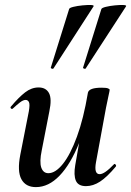

<svg xmlns="http://www.w3.org/2000/svg" viewBox="-20 -753 537 786"><path d="M127 13Q85 13 67.5 -19.5Q50 -52 63 -119L98 -297Q103 -326 98.5 -335Q94 -344 85 -344Q75 -344 62 -334Q49 -324 33 -309Q29 -305 25 -309Q21 -313 25 -317Q57 -355 83 -375Q109 -395 138 -395Q168 -395 180.5 -372Q193 -349 182 -297L151 -138Q141 -90 149 -67Q157 -44 178 -44Q207 -44 237.5 -82Q268 -120 295 -193.5Q322 -267 340 -374L358 -373Q339 -255 304 -168Q269 -81 224 -34Q179 13 127 13ZM332 9Q300 9 290.5 -13.5Q281 -36 288 -77L340 -374Q345 -394 396 -394Q416 -394 422.5 -391Q429 -388 429 -386Q429 -382 424 -360Q419 -338 414 -312L373 -89Q364 -40 388 -40Q398 -40 412.5 -50Q427 -60 446 -80Q449 -84 453 -79.5Q457 -75 454 -71Q418 -28 389.5 -9.5Q361 9 332 9ZM199 -473Q197 -470 192 -472Q187 -474 188 -476L263 -716Q264 -721 280.5 -725Q297 -729 317.5 -731Q338 -733 352 -732.5Q366 -732 363 -727ZM331 -473Q329 -470 324 -472Q319 -474 320 -476L395 -716Q397 -721 413.5 -725Q430 -729 450 -731Q470 -733 484.5 -732.5Q499 -732 496 -727Z"/></svg>

Font: Cormorant Light
Style: Italic
Weight: 300
Italic angle: -10°
Designer: Christian Thalmann (Catharsis Fonts)
Foundry: Catharsis Fonts
Version: Version 4.000